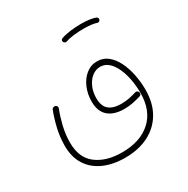

<svg xmlns="http://www.w3.org/2000/svg" viewBox="-179 -734 1090 1115"><g transform="rotate(-30 366.0 -176.0)"><path d="M367.7 -539.1Q363.3 -554.2 377.9 -558.6Q403.8 -567.9 439.5 -572.3Q475.1 -576.7 509.8 -576.7Q539.1 -576.7 564.5 -573.5Q589.8 -570.3 607.4 -563.5Q613.3 -560.5 615.7 -554.2Q618.2 -547.9 614.7 -542Q611.8 -537.1 606.7 -534.7Q601.6 -532.2 596.2 -534.2Q582 -539.6 558.8 -542.2Q535.6 -544.9 509.8 -544.9Q475.6 -544.9 442.6 -541Q409.7 -537.1 387.7 -528.8Q381.3 -526.9 375.7 -530.3Q370.1 -533.7 367.7 -539.1ZM75.2 -9.8Q75.2 -67.9 88.6 -125Q102.1 -182.1 120.1 -228Q123 -234.9 130.4 -237.5Q137.7 -240.2 144 -237.8Q159.2 -231.4 153.8 -214.8Q137.2 -173.3 124 -118.9Q110.8 -64.5 110.8 -10.7Q110.8 91.3 175.5 140.4Q240.2 189.5 345.7 189.5Q468.8 189.5 539.3 125.2Q609.9 61 609.9 -57.6Q609.9 -102.5 601.8 -146.5Q593.8 -190.4 577.6 -226.3Q561.5 -262.2 537.6 -283.7Q513.7 -305.2 482.4 -305.2Q451.2 -305.2 426 -284.9Q400.9 -264.6 386.5 -231.2Q372.1 -197.8 372.1 -157.7Q372.1 -104.5 400.4 -80.8Q428.7 -57.1 481.9 -57.1Q511.7 -57.1 535.6 -62Q559.6 -66.9 585.4 -74.7Q592.8 -76.7 598.4 -73Q604 -69.3 606 -63Q608.4 -56.2 605.2 -49.8Q602.1 -43.5 594.7 -41.5Q566.9 -33.2 540.3 -27.8Q513.7 -22.5 482.4 -22.5Q414.1 -22.5 376.5 -55.4Q338.9 -88.4 338.9 -154.3Q338.9 -203.6 356.9 -246.3Q375 -289.1 407.5 -315.4Q439.9 -341.8 482.4 -341.8Q522.9 -341.8 553.2 -317.4Q583.5 -293 603.8 -252.2Q624 -211.4 634.3 -160.9Q644.5 -110.4 644.5 -58.1Q644.5 29.8 607.9 93.3Q571.3 156.7 504.2 191.2Q437 225.6 345.7 225.6Q265.6 225.6 204.6 198.7Q143.6 171.9 109.4 119.4Q75.2 66.9 75.2 -9.8Z"/></g></svg>

Font: Mikhak ExtraLight
Style: Regular
Weight: 200
Designer: Amin Abedi
Version: Version 3.3